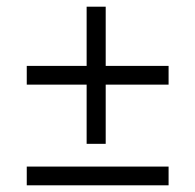

<svg xmlns="http://www.w3.org/2000/svg" viewBox="-20 -585 584 574"><path d="M239 -155V-565H296V-155ZM60 -332V-388H484V-332ZM60 -31V-87H484V-31Z"/></svg>

Font: Hind Variable Light
Style: Regular
Weight: 300
Designer: Manushi Parikh, Satya Rajpurohit
Foundry: Indian Type Foundry
Version: Version 3.000